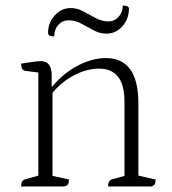

<svg xmlns="http://www.w3.org/2000/svg" viewBox="-20 -671 618 691"><path d="M56 0Q56 -23 72 -26L118 -39V-410L71 -416Q56 -418 56 -442Q88 -447 103 -449Q118 -451 127 -451Q166 -451 166 -401V-360H169Q206 -406 258.5 -434Q311 -462 361 -462Q478 -462 478 -299V-39L540 -25Q540 -13 537 -8Q534 -3 525 0H369Q369 -23 385 -26L428 -38V-305Q428 -424 337 -424Q292 -424 246.5 -400Q201 -376 169 -337V-38L228 -25Q228 -13 225 -8Q222 -3 211 0ZM227 -598Q205 -598 190 -581.5Q175 -565 175 -540Q153 -540 153 -552Q153 -589 177 -615.5Q201 -642 234 -642Q258 -642 280 -630Q302 -618 324.5 -606Q347 -594 370 -594Q392 -594 407 -610.5Q422 -627 422 -651Q444 -651 444 -640Q444 -603 420.5 -576.5Q397 -550 363 -550Q339 -550 317 -562Q295 -574 272.5 -586Q250 -598 227 -598Z"/></svg>

Font: Petrona ExtraLight
Style: Regular
Weight: 200
Designer: Ringo R. Seeber
Foundry: Ringo R. Seeber
Version: Version 2.001; ttfautohint (v1.8.3)